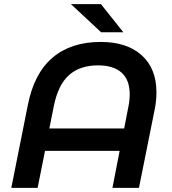

<svg xmlns="http://www.w3.org/2000/svg" viewBox="-20 -914 838 934"><path d="M741 -465Q741 -423 733 -384L656 0H527L562 -180H199L163 0H35L115 -401Q145 -556 235 -633Q325 -710 470 -710Q597 -710 669 -645.5Q741 -581 741 -465ZM584 -289 604 -392Q611 -424 611 -455Q611 -525 571.5 -560.5Q532 -596 457 -596Q369 -596 316 -549Q263 -502 242 -399L220 -289ZM325 -894H471L580 -757H472Z"/></svg>

Font: Montserrat Alternates SemiBold
Style: Italic
Weight: 600
Italic angle: -11.3°
Designer: Julieta Ulanovsky
Foundry: Julieta Ulanovsky
Version: Version 7.200